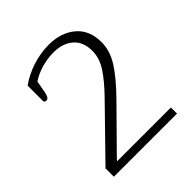

<svg xmlns="http://www.w3.org/2000/svg" viewBox="-189 -826 957 957"><g transform="rotate(-45 289.5 -347.5)"><path d="M68 -59 313 -310Q371 -369 403.5 -418.5Q436 -468 436 -519Q436 -584 396.5 -617.5Q357 -651 295 -651Q250 -651 208.5 -639Q167 -627 134 -605L122 -539Q118 -521 112.5 -513.5Q107 -506 98 -506Q85 -506 85 -518V-625Q129 -657 187 -676Q245 -695 303 -695Q389 -695 444 -649Q499 -603 499 -517Q499 -457 461.5 -398Q424 -339 349 -263L136 -47V-43H513V0H68Z"/></g></svg>

Font: Maitree Light
Style: Regular
Weight: 300
Designer: CadsonDemak Team
Foundry: CadsonDemak
Version: Version 1.001